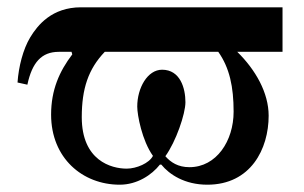

<svg xmlns="http://www.w3.org/2000/svg" viewBox="-20 -494 832 526"><path d="M28 -268 55 -262C68 -323 94 -352 141 -352H176L178 -345C143 -299 120 -248 120 -180C120 -61 206 12 308 12C356 12 396 -15 418 -43H422C444 -16 486 12 548 12C667 12 716 -86 716 -177C716 -240 680 -303 630 -352H754V-474H202C122 -474 83 -425 63 -392C43 -359 31 -311 28 -268ZM204 -173C204 -251 222 -305 267 -352H578C609 -308 620 -256 620 -188C620 -108 573 -36 499 -36C468 -36 448 -49 433 -66C462 -106 488 -182 488 -214C488 -252 474 -303 424 -303C384 -303 356 -253 356 -202C356 -179 369 -109 399 -67C389 -47 354 -32 327 -32C285 -32 204 -54 204 -173Z"/></svg>

Font: Old Standard
Style: Bold
Weight: 700
Designer: Alexey Kryukov <alexios@thessalonica.org.ru>
Version: Version 2.0.2